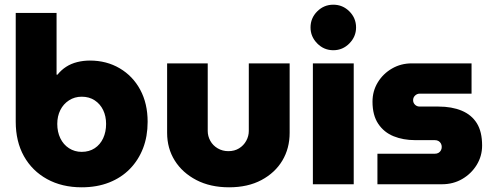

<svg xmlns="http://www.w3.org/2000/svg" viewBox="-20 -785 2103 818"><path d="M328 13Q244 13 180.5 -22Q117 -57 82 -119.5Q47 -182 47 -267V-730H221V-467H225Q241 -487 262 -500.5Q283 -514 309 -520.5Q335 -527 363 -527Q434 -527 490 -494Q546 -461 577.5 -402.5Q609 -344 609 -266Q609 -204 589.5 -153.5Q570 -103 533.5 -65.5Q497 -28 445 -7.5Q393 13 328 13ZM328 -138Q360 -138 383.5 -153.5Q407 -169 419.5 -196Q432 -223 432 -257Q432 -290 419.5 -316Q407 -342 383.5 -357.5Q360 -373 328 -373Q298 -373 274 -357.5Q250 -342 237 -316Q224 -290 224 -257Q224 -223 237 -196Q250 -169 274 -153.5Q298 -138 328 -138Z M956 13Q876 13 816.5 -18Q757 -49 724.5 -101Q692 -153 692 -219V-515H865V-227Q865 -205 876 -185Q887 -165 907.5 -153Q928 -141 953 -141Q979 -141 998.5 -153Q1018 -165 1029 -185Q1040 -205 1040 -227V-515H1214V-219Q1214 -153 1183 -101Q1152 -49 1094 -18Q1036 13 956 13Z M1313 0V-515H1487V0ZM1400 -571Q1360 -571 1331.5 -600Q1303 -629 1303 -668Q1303 -708 1331.5 -736.5Q1360 -765 1400 -765Q1440 -765 1468.5 -736.5Q1497 -708 1497 -668Q1497 -629 1468.5 -600Q1440 -571 1400 -571Z M1588 0V-130H1832Q1842 -130 1848.5 -134Q1855 -138 1858.5 -144.5Q1862 -151 1862 -159Q1862 -167 1858.5 -173.5Q1855 -180 1848.5 -184Q1842 -188 1832 -188H1748Q1698 -188 1657 -204.5Q1616 -221 1591.5 -257.5Q1567 -294 1567 -352Q1567 -397 1589.5 -434Q1612 -471 1650 -493Q1688 -515 1734 -515H1989V-386H1768Q1757 -386 1748.5 -378Q1740 -370 1740 -358Q1740 -347 1748 -339Q1756 -331 1768 -331H1848Q1905 -331 1947 -313.5Q1989 -296 2011.5 -260Q2034 -224 2034 -165Q2034 -120 2011 -82.5Q1988 -45 1949.5 -22.5Q1911 0 1863 0Z"/></svg>

Font: MuseoModerno Thin ExtraBold
Style: Regular
Weight: 800
Version: Version 1.002